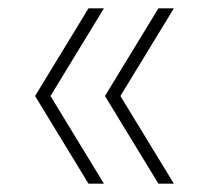

<svg xmlns="http://www.w3.org/2000/svg" viewBox="-20 -510 480 460"><path d="M192 -70 64 -280 192 -490H229L101 -280L229 -70ZM359.5 -70 231.5 -280 359.5 -490H396.5L268.5 -280L396.5 -70Z"/></svg>

Font: Encode Sans Th
Style: Regular
Weight: 100
Designer: Multiple Designers
Foundry: Impallari Type
Version: Version 3.002; ttfautohint (v1.8.3) -l 8 -r 50 -G 200 -x 14 